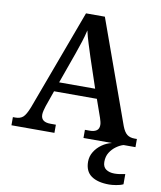

<svg xmlns="http://www.w3.org/2000/svg" viewBox="-100 -793 933 1113"><g transform="rotate(10 366.0 -237.0)"><path d="M2 0V-48H17Q45 -48 61.5 -62.5Q78 -77 96 -123L315 -714H426L644 -108Q657 -74 674 -61Q691 -48 718 -48H732V0H426V-48H456Q480 -48 494.5 -58Q509 -68 509 -91Q509 -101 506 -111.5Q503 -122 500 -132L463 -237H211L178 -143Q174 -131 170.5 -116.5Q167 -102 167 -92Q167 -48 223 -48H255V0ZM231 -293H443L384 -469Q372 -507 360 -544.5Q348 -582 340 -618Q332 -583 321 -549Q310 -515 296 -475ZM619 240Q551 240 513.5 213.5Q476 187 476 130Q476 99 492.5 72Q509 45 536 26Q563 7 594 0H662Q641 6 619.5 21.5Q598 37 583.5 60Q569 83 569 115Q569 145 588.5 158.5Q608 172 638 172Q652 172 667.5 170Q683 168 701 164V224Q685 232 660 236Q635 240 619 240Z"/></g></svg>

Font: Noto Serif Hentaigana SemiBold
Style: Regular
Weight: 600
Designer: Kazuhiro Yamada
Foundry: nipponia
Version: Version 1.000; ttfautohint (v1.8.4.7-5d5b)